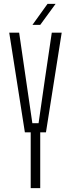

<svg xmlns="http://www.w3.org/2000/svg" viewBox="-20 -968 365 988"><path d="M138 0V-287H108L27.5 -800H78.5L113.5 -560L146.5 -334H178.5L211 -560L246.5 -800H297.5L216.5 -287H187V0ZM147 -840 224.5 -948H266L187 -840Z"/></svg>

Font: Big Shoulders Text Thin ExtraLight
Style: Regular
Weight: 250
Version: Version 2.002